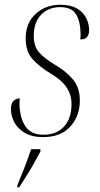

<svg xmlns="http://www.w3.org/2000/svg" viewBox="-20 -567 422 808"><path d="M161 10Q115 10 85 -7.5Q55 -25 40.5 -52Q26 -79 26 -108Q26 -133 37.5 -143Q49 -153 63 -153Q62 -140 62 -126Q64 -69 87.5 -34.5Q111 0 163 0Q218 0 249.5 -34.5Q281 -69 281 -129Q281 -168 260 -199.5Q239 -231 191 -259Q143 -288 115.5 -320Q88 -352 88 -405Q88 -470 130 -508.5Q172 -547 234 -547Q277 -547 303.5 -531.5Q330 -516 342.5 -491.5Q355 -467 355 -440Q355 -401 318 -401Q319 -407 319 -414Q319 -421 319 -428Q318 -478 299.5 -507.5Q281 -537 233 -537Q184 -537 153 -505Q122 -473 122 -415Q122 -372 145 -346Q168 -320 212 -294Q260 -266 288 -231.5Q316 -197 316 -144Q316 -79 276 -34.5Q236 10 161 10ZM53 213Q67 179 83 138Q99 97 111 61H150V71Q139 92 123.5 119.5Q108 147 91 174Q74 201 61 221H52Z"/></svg>

Font: Noto Serif Display SemiCondensed ExtraLight
Style: Italic
Weight: 200
Width: 4
Italic angle: -12°
Designer: Monotype Design Team
Foundry: Monotype Imaging Inc.
Version: Version 2.009